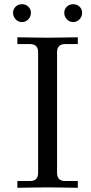

<svg xmlns="http://www.w3.org/2000/svg" viewBox="-20 -891 433 912"><path d="M54.4 -799.3Q42 -812.5 42 -830.1Q42 -847.7 54.4 -859.4Q66.9 -871.1 84.5 -871.1Q102.1 -871.1 114.5 -859.4Q127 -847.7 127 -830.1Q127 -812.5 114.5 -799.3Q102.1 -786.1 84.5 -786.1Q66.9 -786.1 54.4 -799.3ZM297.6 -799.3Q285.2 -812.5 285.2 -830.1Q285.2 -847.7 297.6 -859.4Q310.1 -871.1 327.6 -871.1Q345.2 -871.1 357.7 -859.4Q370.1 -847.7 370.1 -830.1Q370.1 -812.5 357.7 -799.3Q345.2 -786.1 327.6 -786.1Q310.1 -786.1 297.6 -799.3ZM62.5 1V-31.2H123Q161.1 -31.2 161.1 -70.3V-642.6Q161.1 -681.6 123 -681.6H62.5V-713.9Q64.5 -713.9 122.6 -712.9Q180.7 -711.9 206.1 -711.9Q231.4 -711.9 289.6 -712.9Q347.7 -713.9 349.6 -713.9V-681.6H289.1Q251 -681.6 251 -642.6V-70.3Q251 -31.2 289.1 -31.2H349.6V1Q347.7 1 289.6 0Q231.4 -1 206.1 -1Q180.7 -1 122.6 0Q64.5 1 62.5 1Z"/></svg>

Font: Theano Old Style
Style: Regular
Weight: 400
Designer: Alexey Kryukov
Version: Version 2.00